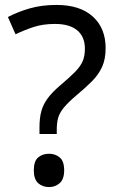

<svg xmlns="http://www.w3.org/2000/svg" viewBox="-20 -744 474 778"><path d="M140 -228Q140 -266 147.5 -293.5Q155 -321 173.5 -346Q192 -371 224 -398Q263 -431 284.5 -453Q306 -475 315 -496Q324 -517 324 -547Q324 -595 293 -621Q262 -647 203 -647Q154 -647 116 -634.5Q78 -622 43 -605L12 -675Q52 -696 100.5 -710Q149 -724 209 -724Q304 -724 356 -677Q408 -630 408 -549Q408 -504 393.5 -472.5Q379 -441 352.5 -414.5Q326 -388 290 -358Q257 -330 239.5 -309Q222 -288 216 -267.5Q210 -247 210 -218V-201H140ZM117 -54Q117 -91 134.5 -106Q152 -121 179 -121Q204 -121 222 -106Q240 -91 240 -54Q240 -18 222 -2Q204 14 179 14Q152 14 134.5 -2Q117 -18 117 -54Z"/></svg>

Font: Noto Sans Nag Mundari
Style: Regular
Weight: 400
Designer: Muthu Nedumaran
Version: Version 1.000; ttfautohint (v1.8.4.7-5d5b)